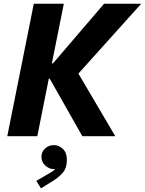

<svg xmlns="http://www.w3.org/2000/svg" viewBox="-20 -740 787 1043"><path d="M19.5 0 163.6 -719.7H326.7L261.7 -395.5H299.8L250 -375L545.4 -719.7H747.1L372.6 -303.2L371.6 -398.4L606.4 0H427.2L233.4 -342.3L281.7 -312.5H245.1L182.6 0ZM202.6 283.2 177.2 242.7 236.3 208Q244.1 203.1 258.3 195.3Q272.5 187.5 283.7 174.3Q294.9 161.1 294.4 142.1H305.2Q307.6 152.3 300 165.5Q292.5 178.7 271.5 178.7Q248 178.7 226.6 159.7Q205.1 140.6 205.1 111.8Q205.1 85 224.9 66.7Q244.6 48.3 272.5 48.3Q299.3 48.3 321.3 68.6Q343.3 88.9 343.3 127.9Q343.3 172.9 320.8 198.5Q298.3 224.1 267.6 242.7Z"/></svg>

Font: Reddit Sans ExtraBold
Style: Italic
Weight: 800
Italic angle: -11.25°
Designer: Stephen Hutchings
Version: Version 1.013